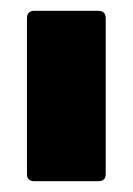

<svg xmlns="http://www.w3.org/2000/svg" viewBox="-20 -703 246 356"><path d="M44 -367Q30 -367 30 -380V-669Q30 -683 44 -683H162Q176 -683 176 -669V-380Q176 -367 162 -367Z"/></svg>

Font: Sofia Sans Condensed Black
Style: Regular
Weight: 900
Designer: Botio Nikoltchev, Ani Petrova
Foundry: lettersoup
Version: Version 4.101